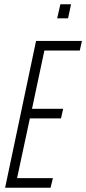

<svg xmlns="http://www.w3.org/2000/svg" viewBox="-20 -880 404 900"><path d="M4 0 149 -688H364L354 -643H188L130 -370H276L266 -325H120L60 -45H228L217 0ZM248 -794 263 -860H313L299 -794Z"/></svg>

Font: Saira UltraCondensed Light
Style: Italic
Weight: 300
Width: 1
Italic angle: -12°
Designer: Hector Gatti with collaboration of the Omnibus-Type team
Foundry: Omnibus-Type
Version: Version 1.101